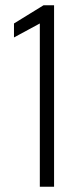

<svg xmlns="http://www.w3.org/2000/svg" viewBox="-20 -708 308 728"><path d="M131 0V-619L33 -566V-619L145 -688H185V0Z"/></svg>

Font: Saira Condensed Light
Style: Regular
Weight: 300
Width: 3
Designer: Hector Gatti with collaboration of the Omnibus-Type team
Foundry: Omnibus-Type
Version: Version 1.101